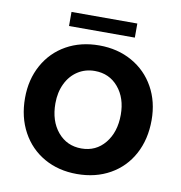

<svg xmlns="http://www.w3.org/2000/svg" viewBox="-80 -773 812 859"><g transform="rotate(10 326.0 -344.0)"><path d="M38 -284Q38 -368 74.5 -434Q111 -500 176 -536.5Q241 -573 325 -573Q409 -573 474.5 -536Q540 -499 576.5 -433.5Q613 -368 613 -284Q613 -197 577 -130Q541 -63 475.5 -26Q410 11 325 11Q241 11 176 -26Q111 -63 74.5 -130Q38 -197 38 -284ZM473 -284Q473 -360 432 -408.5Q391 -457 325 -457Q282 -457 248 -435Q214 -413 195 -373.5Q176 -334 176 -284Q176 -204 217.5 -154.5Q259 -105 325 -105Q391 -105 432 -155Q473 -205 473 -284ZM475 -635H176V-699H475Z"/></g></svg>

Font: Open Sauce Sans
Style: Bold
Weight: 700
Designer: Alfredo Marco Pradil
Foundry: Creative Sauce Fz LLC
Version: Version 1.477